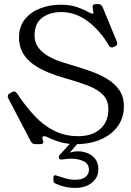

<svg xmlns="http://www.w3.org/2000/svg" viewBox="-20 -694 639 939"><path d="M538 -465Q532 -462 527 -462Q519 -462 512 -472Q471 -543 410.5 -589Q350 -635 279 -635Q224 -635 186.5 -607.5Q149 -580 149 -520Q149 -487 166 -463.5Q183 -440 209.5 -423.5Q236 -407 265.5 -396.5Q295 -386 320 -379Q371 -364 418.5 -347.5Q466 -331 504 -308Q542 -285 564 -252.5Q586 -220 586 -174Q586 -119 556.5 -77.5Q527 -36 474 -12.5Q421 11 350 11Q310 11 275 1Q240 -9 208 -25Q201 -28 195 -28Q187 -28 187 -19Q187 -16 189 -10Q192 -3 192 1Q192 11 177 11H153Q138 11 131 -2L21 -212Q18 -217 18 -222Q18 -233 27 -237L38 -243Q41 -245 43.5 -246Q46 -247 49 -247Q56 -247 64 -236Q104 -176 147.5 -129Q191 -82 244 -55Q297 -28 363 -28Q431 -28 470.5 -63.5Q510 -99 510 -159Q510 -204 483 -231Q456 -258 408.5 -276Q361 -294 297 -312Q254 -324 214 -340.5Q174 -357 142 -380Q110 -403 91.5 -435Q73 -467 73 -511Q73 -564 101.5 -599.5Q130 -635 176.5 -653Q223 -671 276 -671Q325 -671 359.5 -658.5Q394 -646 412 -635Q427 -627 433 -627Q437 -627 437 -632Q437 -637 435 -644.5Q433 -652 433 -661Q433 -674 449 -674H460Q475 -674 482 -659L550 -494Q553 -487 553 -481Q553 -477 551.5 -474Q550 -471 544 -468ZM338 -9Q342 -13 345 -15.5Q348 -18 353 -18H359Q371 -18 371 -10Q371 -6 367 -1L321 53Q339 46 362 46Q385 46 408 55Q431 64 446 83.5Q461 103 461 135Q461 174 429.5 199.5Q398 225 347 225Q327 225 304.5 221Q282 217 259 207Q246 202 243.5 198Q241 194 241 177Q241 163 249 163Q252 163 255 164Q258 165 260 166Q281 173 303 179Q325 185 349 185Q381 185 398 171.5Q415 158 415 137Q415 108 390 95Q365 82 326 82Q316 82 301.5 84Q287 86 278 86Q268 86 268 76Q268 73 268 70.5Q268 68 270 66Z"/></svg>

Font: Young Serif Light
Style: Regular
Weight: 300
Designer: Bastien Sozeau
Foundry: NBR — Bastien Sozeau
Version: Version 5.001